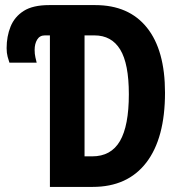

<svg xmlns="http://www.w3.org/2000/svg" viewBox="-20 -734 711 754"><path d="M176 0V-595H156Q136 -595 126 -578.5Q116 -562 116 -538Q116 -522 119 -509Q122 -496 124 -488H17Q14 -496 10 -511Q6 -526 6 -545Q6 -591 21.5 -629.5Q37 -668 73 -691Q109 -714 173 -714H354Q486 -714 557 -625.5Q628 -537 628 -370Q628 -191 554.5 -95.5Q481 0 344 0ZM342 -120Q416 -120 451 -180Q486 -240 486 -364Q486 -484 452 -539.5Q418 -595 351 -595H312V-120Z"/></svg>

Font: Noto Sans ExtraCondensed
Style: Bold
Weight: 700
Width: 2
Designer: Monotype Design Team
Foundry: Monotype Imaging Inc.
Version: Version 2.013; ttfautohint (v1.8.4.7-5d5b)